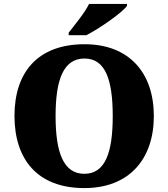

<svg xmlns="http://www.w3.org/2000/svg" viewBox="-20 -951 860 981"><path d="M331 -771H421C491 -807 604 -886 629 -921V-931H435C414 -886 360 -822 331 -784ZM411 10C639 10 766 -137 766 -358C766 -580 639 -725 412 -725C171 -725 54 -580 54 -359C54 -137 171 10 411 10ZM411 -63C304 -63 264 -172 264 -358C264 -544 304 -652 412 -652C518 -652 556 -544 556 -358C556 -172 518 -63 411 -63Z"/></svg>

Font: UArctic Serif Black
Style: Regular
Weight: 900
Designer: Customization by Puisto advertising & original work Monotype Design Team
Foundry: Monotype Imaging Inc.
Version: Version 2.004